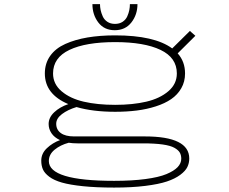

<svg xmlns="http://www.w3.org/2000/svg" viewBox="-20 -680 1090 912"><path d="M633 -660.5Q633 -610.5 604.2 -573.5Q575.5 -536.5 525 -536.5Q475 -536.5 447 -573.2Q419 -610 419 -660.5H455Q455 -646.5 458 -632.2Q461 -618 468 -602.2Q475 -586.5 490 -576.5Q505 -566.5 526 -566.5Q547.5 -566.5 562.5 -576.5Q577.5 -586.5 584.5 -602.2Q591.5 -618 594.2 -632.2Q597 -646.5 597 -660.5ZM527 -149Q421 -149 343.5 -171.5Q302 -159 274.5 -138.2Q247 -117.5 247 -92Q247 -64 268.8 -48Q290.5 -32 332 -32H668Q879 -32 879 73Q879 94.5 870 113.2Q861 132 836.2 150.5Q811.5 169 772.8 182Q734 195 669.8 203Q605.5 211 522 211Q437 211 374.5 204.5Q312 198 274.2 187.2Q236.5 176.5 214 159.5Q191.5 142.5 183.8 124.5Q176 106.5 176 83Q176 49 202.8 23.8Q229.5 -1.5 265 -14.5Q238 -27 224.5 -47.2Q211 -67.5 211 -91Q211 -122 237.8 -147Q264.5 -172 304.5 -185.5Q193 -232.5 193 -331Q193 -379 218.5 -414.8Q244 -450.5 290.2 -471.2Q336.5 -492 395.5 -502Q454.5 -512 527 -512Q713.5 -512 798 -450L882 -533L908 -510L824 -426.5Q859 -387.5 859 -331Q859 -292 841.2 -261Q823.5 -230 793.2 -209.2Q763 -188.5 720.2 -174.8Q677.5 -161 629.5 -155Q581.5 -149 527 -149ZM527 -182Q610.5 -182 674.8 -197Q739 -212 779.5 -246.5Q820 -281 820 -331Q820 -406 742.5 -443Q665 -480 527 -480Q387.5 -480 309.8 -443Q232 -406 232 -331Q232 -281 272.5 -246.5Q313 -212 377.8 -197Q442.5 -182 527 -182ZM212 85Q212 179 522 179Q607.5 179 671 170.5Q734.5 162 770.5 147Q806.5 132 823.8 113.8Q841 95.5 841 74Q841 57 834 44.8Q827 32.5 808.2 22Q789.5 11.5 752.2 6.2Q715 1 659 1H348Q325 1 306.5 -2Q267 8.5 239.5 31Q212 53.5 212 85Z"/></svg>

Font: League Mono Extended Thin
Style: Regular
Weight: 100
Width: 9
Designer: Tyler Finck
Foundry: The League of Moveable Type / Tyler Finck
Version: Version 2.210